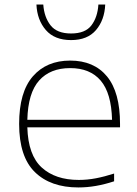

<svg xmlns="http://www.w3.org/2000/svg" viewBox="-20 -814 600 843"><path d="M324 9Q202 9 133 -58.5Q64 -126 64 -270Q64 -409.5 124.2 -478.8Q184.5 -548 288 -548Q392.5 -548 449.8 -478.5Q507 -409 507 -270V-255H100Q103.5 -133 163.2 -78.5Q223 -24 326 -24Q363 -24 401 -31.2Q439 -38.5 481 -52V-18Q440 -4.5 401.5 2.2Q363 9 324 9ZM288 -515Q200.5 -515 151.8 -460.5Q103 -406 100 -288H472Q469 -405 422.2 -460Q375.5 -515 288 -515ZM292 -638Q219.5 -638 181.2 -682.2Q143 -726.5 140 -794H170Q174 -738.5 202 -702.8Q230 -667 292 -667Q354.5 -667 381.5 -702.8Q408.5 -738.5 412 -794H442Q439 -726 401.5 -682Q364 -638 292 -638Z"/></svg>

Font: Encode Sans Expanded Thin
Style: Regular
Weight: 100
Width: 7
Designer: Multiple Designers
Foundry: Impallari Type
Version: Version 3.000; ttfautohint (v1.8.3) -l 8 -r 50 -G 200 -x 14 